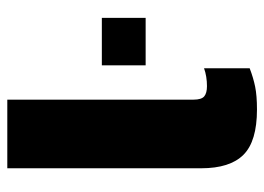

<svg xmlns="http://www.w3.org/2000/svg" viewBox="-119 -595 724 526"><g transform="rotate(-90 243.0 -332.0)"><path d="M206 10Q119 10 82 -27Q45 -64 45 -143V-674H233V-164Q233 -142 242 -134.5Q251 -127 270 -127Q283 -127 295.5 -129Q308 -131 319 -135V-10Q293 0 268.5 5Q244 10 206 10ZM327 -295V-415H457V-295Z"/></g></svg>

Font: Kanit
Style: Bold
Weight: 700
Designer: Katatrad Team
Foundry: CadsonDemak
Version: Version 2.000; ttfautohint (v1.8.3)